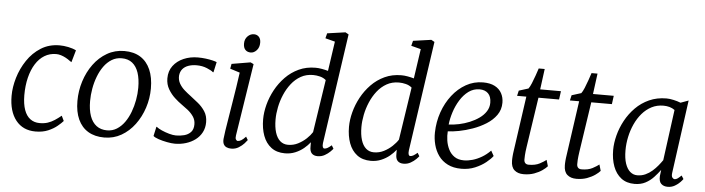

<svg xmlns="http://www.w3.org/2000/svg" viewBox="-49 -1035 4632 1262"><g transform="rotate(5 2267.0 -403.5)"><path d="M212 10Q129 10 82.2 -49Q35.5 -108 35.5 -210.5Q35.5 -267.5 54 -329.8Q72.5 -392 108.8 -446.2Q145 -500.5 198.5 -534.2Q252 -568 322 -568Q348.5 -568 379.2 -561.8Q410 -555.5 431 -544.5L408 -464.5L396.5 -472Q383.5 -482 367.8 -490.5Q352 -499 335.8 -504Q319.5 -509 304 -509Q261.5 -509 227.2 -488.2Q193 -467.5 168.8 -429Q144.5 -390.5 131.5 -337.8Q118.5 -285 118.5 -221Q119 -163 132.8 -124.5Q146.5 -86 172.5 -66.8Q198.5 -47.5 234.5 -47.5Q264.5 -47.5 288 -55.2Q311.5 -63 332.5 -76.8Q353.5 -90.5 375.5 -108.5L391.5 -75Q379.5 -61 355.2 -40.8Q331 -20.5 295.2 -5.2Q259.5 10 212 10Z M749 -568Q812 -568 855.2 -540.8Q898.5 -513.5 921 -462Q943.5 -410.5 943.5 -337.5Q943.5 -272 923.2 -210Q903 -148 866 -98.2Q829 -48.5 778 -19.2Q727 10 665.5 10Q603.5 10 559.5 -16.2Q515.5 -42.5 492.5 -92.8Q469.5 -143 469.5 -214Q469.5 -281 489.5 -344.2Q509.5 -407.5 546.5 -458Q583.5 -508.5 635 -538.2Q686.5 -568 749 -568ZM735.5 -519Q699 -519 669.8 -501Q640.5 -483 618.5 -452.5Q596.5 -422 581.8 -383.2Q567 -344.5 559.8 -302.8Q552.5 -261 552.5 -221Q552.5 -163 567 -122.2Q581.5 -81.5 610 -60Q638.5 -38.5 680 -38.5Q715.5 -38.5 744.2 -56.5Q773 -74.5 794.8 -105Q816.5 -135.5 831 -174Q845.5 -212.5 853 -254Q860.5 -295.5 860.5 -335Q860.5 -393 846.8 -434Q833 -475 805.5 -497Q778 -519 735.5 -519Z M1344 -480H1340Q1330 -490 1298.8 -503Q1267.5 -516 1230.5 -516Q1200 -516 1176 -507.5Q1152 -499 1137.5 -481.8Q1123 -464.5 1120.5 -438Q1119 -409.5 1132 -386.5Q1145 -363.5 1165.8 -345.2Q1186.5 -327 1207.5 -311.5Q1231 -293.5 1258.2 -271.5Q1285.5 -249.5 1305 -219.8Q1324.5 -190 1324.5 -148.5Q1324.5 -111 1309 -81.5Q1293.5 -52 1266.5 -31.8Q1239.5 -11.5 1204.8 -0.8Q1170 10 1131 10Q1110 10 1079.8 4.2Q1049.5 -1.5 1023.5 -10.2Q997.5 -19 988 -28.5L1001.5 -90H1004Q1016 -80 1039.5 -69.5Q1063 -59 1089 -51.8Q1115 -44.5 1134.5 -44.5Q1162 -44.5 1188.2 -51.2Q1214.5 -58 1231.8 -76.2Q1249 -94.5 1249 -128Q1249 -157 1233.5 -179.5Q1218 -202 1195.5 -219.8Q1173 -237.5 1152 -252Q1133 -265 1108 -287.8Q1083 -310.5 1064.2 -342.2Q1045.5 -374 1045.5 -414Q1045.5 -462 1071.2 -496.5Q1097 -531 1140 -549.5Q1183 -568 1234 -568Q1260 -568 1285.5 -564.8Q1311 -561.5 1330.8 -556.8Q1350.5 -552 1359 -548Z M1503.5 10Q1486.5 10 1473.2 4.2Q1460 -1.5 1453.2 -14.5Q1446.5 -27.5 1448 -49Q1449.5 -68 1455.2 -104.8Q1461 -141.5 1468.8 -189.5Q1476.5 -237.5 1485.2 -290.5Q1494 -343.5 1502 -395.8Q1510 -448 1516 -492.5L1451.5 -513L1457.5 -545L1581.5 -566L1602 -556L1527.5 -79Q1524.5 -61 1529.8 -52.5Q1535 -44 1542 -44Q1553 -44 1565.2 -51.2Q1577.5 -58.5 1594.5 -77L1607.5 -55.5Q1603 -48.5 1588.8 -32.8Q1574.5 -17 1552.8 -3.5Q1531 10 1503.5 10ZM1576.5 -630.5Q1554 -630.5 1540.8 -644.2Q1527.5 -658 1527.5 -685.5Q1527.5 -715 1545.8 -733.5Q1564 -752 1587.5 -752Q1607.5 -752 1620.2 -738.8Q1633 -725.5 1633 -700.5Q1633 -668.5 1615.2 -649.5Q1597.5 -630.5 1576.5 -630.5Z M2101.5 -79Q2099.5 -61 2103 -52.5Q2106.5 -44 2113.5 -44Q2124 -44 2135 -50.5Q2146 -57 2160.5 -69.5L2173.5 -48Q2169.5 -42 2155.5 -28Q2141.5 -14 2120.5 -2Q2099.5 10 2073.5 10Q2048.5 10 2034.8 -4.2Q2021 -18.5 2022 -51V-77.5Q2006 -56.5 1981.5 -36.2Q1957 -16 1925.8 -3Q1894.5 10 1858 10Q1803 10 1767 -17.5Q1731 -45 1713.5 -92.5Q1696 -140 1696 -200.5Q1696 -246.5 1709.2 -297.2Q1722.5 -348 1748.5 -396Q1774.5 -444 1812.5 -483Q1850.5 -522 1900 -545Q1949.5 -568 2010 -568Q2029.5 -568 2051.8 -564Q2074 -560 2093 -554.5L2121.5 -750L2057.5 -766.5L2066 -800L2185.5 -817L2207 -805ZM2083.5 -493Q2066.5 -507.5 2043.5 -513.2Q2020.5 -519 1998 -519Q1953 -519 1917.5 -499Q1882 -479 1855.8 -445.5Q1829.5 -412 1812 -371Q1794.5 -330 1786 -287.2Q1777.5 -244.5 1777.5 -206.5Q1777.5 -157 1788.5 -121.2Q1799.5 -85.5 1821 -66.5Q1842.5 -47.5 1873.5 -47.5Q1908.5 -47.5 1939.2 -63.2Q1970 -79 1993.8 -101.5Q2017.5 -124 2030.5 -145Z M2668 -79Q2666 -61 2669.5 -52.5Q2673 -44 2680 -44Q2690.5 -44 2701.5 -50.5Q2712.5 -57 2727 -69.5L2740 -48Q2736 -42 2722 -28Q2708 -14 2687 -2Q2666 10 2640 10Q2615 10 2601.2 -4.2Q2587.5 -18.5 2588.5 -51V-77.5Q2572.5 -56.5 2548 -36.2Q2523.5 -16 2492.2 -3Q2461 10 2424.5 10Q2369.5 10 2333.5 -17.5Q2297.5 -45 2280 -92.5Q2262.5 -140 2262.5 -200.5Q2262.5 -246.5 2275.8 -297.2Q2289 -348 2315 -396Q2341 -444 2379 -483Q2417 -522 2466.5 -545Q2516 -568 2576.5 -568Q2596 -568 2618.2 -564Q2640.5 -560 2659.5 -554.5L2688 -750L2624 -766.5L2632.5 -800L2752 -817L2773.5 -805ZM2650 -493Q2633 -507.5 2610 -513.2Q2587 -519 2564.5 -519Q2519.5 -519 2484 -499Q2448.5 -479 2422.2 -445.5Q2396 -412 2378.5 -371Q2361 -330 2352.5 -287.2Q2344 -244.5 2344 -206.5Q2344 -157 2355 -121.2Q2366 -85.5 2387.5 -66.5Q2409 -47.5 2440 -47.5Q2475 -47.5 2505.8 -63.2Q2536.5 -79 2560.2 -101.5Q2584 -124 2597 -145Z M3226.5 -92Q3212.5 -72.5 3182.8 -48.5Q3153 -24.5 3111.8 -7.2Q3070.5 10 3022 10Q2969 10 2931.5 -9Q2894 -28 2871 -60.2Q2848 -92.5 2837.8 -132.2Q2827.5 -172 2828.5 -213Q2830 -283 2852.2 -346.8Q2874.5 -410.5 2913.2 -460.2Q2952 -510 3003.5 -539Q3055 -568 3115.5 -568Q3162.5 -568 3193 -552Q3223.5 -536 3238.5 -508.2Q3253.5 -480.5 3253.5 -446Q3253.5 -399.5 3228.2 -364Q3203 -328.5 3162.2 -303Q3121.5 -277.5 3075 -261Q3028.5 -244.5 2985 -236.2Q2941.5 -228 2912 -227.5Q2909.5 -198.5 2914.2 -167Q2919 -135.5 2932.8 -108Q2946.5 -80.5 2971.2 -63.5Q2996 -46.5 3033.5 -46.5Q3061 -46.5 3090.8 -55Q3120.5 -63.5 3150.5 -81Q3180.5 -98.5 3207.5 -126ZM3097 -520.5Q3056.5 -520.5 3024.2 -496.8Q2992 -473 2968.8 -435.2Q2945.5 -397.5 2931.8 -354.5Q2918 -311.5 2914 -272.5Q2946 -273.5 2981.8 -281Q3017.5 -288.5 3051.5 -302.5Q3085.5 -316.5 3113.2 -336.2Q3141 -356 3157.5 -381.8Q3174 -407.5 3174 -438.5Q3174 -479.5 3153.2 -500Q3132.5 -520.5 3097 -520.5Z M3437 -169.5Q3434.5 -152.5 3433 -139.5Q3431.5 -126.5 3430.8 -114.2Q3430 -102 3430 -86.5Q3430 -72 3437.8 -63.5Q3445.5 -55 3461 -55Q3504.5 -55 3533 -70.2Q3561.5 -85.5 3575.5 -97L3587.5 -56Q3577 -43.5 3555 -28Q3533 -12.5 3502 -1.2Q3471 10 3432.5 10Q3394.5 10 3372 -9.8Q3349.5 -29.5 3349.5 -72.5Q3349.5 -79 3349.8 -86.5Q3350 -94 3350.8 -102.5Q3351.5 -111 3352.5 -119.8Q3353.5 -128.5 3355 -137.5L3406.5 -499.5H3345.5L3353.5 -534.5L3416 -554Q3425 -565.5 3435.2 -590.2Q3445.5 -615 3455.2 -642.8Q3465 -670.5 3471.5 -691H3511L3493 -555H3630L3622.5 -499.5H3486.5Z M3785.5 -169.5Q3783 -152.5 3781.5 -139.5Q3780 -126.5 3779.2 -114.2Q3778.5 -102 3778.5 -86.5Q3778.5 -72 3786.2 -63.5Q3794 -55 3809.5 -55Q3853 -55 3881.5 -70.2Q3910 -85.5 3924 -97L3936 -56Q3925.5 -43.5 3903.5 -28Q3881.5 -12.5 3850.5 -1.2Q3819.5 10 3781 10Q3743 10 3720.5 -9.8Q3698 -29.5 3698 -72.5Q3698 -79 3698.2 -86.5Q3698.5 -94 3699.2 -102.5Q3700 -111 3701 -119.8Q3702 -128.5 3703.5 -137.5L3755 -499.5H3694L3702 -534.5L3764.5 -554Q3773.5 -565.5 3783.8 -590.2Q3794 -615 3803.8 -642.8Q3813.5 -670.5 3820 -691H3859.5L3841.5 -555H3978.5L3971 -499.5H3835Z M4405.5 -86Q4402 -61.5 4409.5 -52.8Q4417 -44 4424.5 -44Q4434.5 -44 4444.5 -51.2Q4454.5 -58.5 4468.5 -72L4482.5 -50Q4479 -44 4465.5 -29.5Q4452 -15 4430.8 -2.5Q4409.5 10 4383.5 10Q4356.5 10 4340.5 -5Q4324.5 -20 4326.5 -56L4331.5 -97Q4313 -72 4290 -47.2Q4267 -22.5 4236.2 -6.2Q4205.5 10 4164.5 10Q4111.5 10 4076.2 -17.2Q4041 -44.5 4023.2 -92Q4005.5 -139.5 4005.5 -200Q4005.5 -246 4018.8 -297Q4032 -348 4058 -396Q4084 -444 4122.5 -483Q4161 -522 4212 -545Q4263 -568 4326 -568Q4346.5 -568 4372.5 -562.2Q4398.5 -556.5 4419.5 -548L4471.5 -567ZM4384.5 -497Q4369 -508.5 4350 -513.8Q4331 -519 4310 -519Q4267 -519 4231.8 -500.8Q4196.5 -482.5 4169.5 -451Q4142.5 -419.5 4124 -379Q4105.5 -338.5 4096 -293.8Q4086.5 -249 4086.5 -205Q4086.5 -153 4098.2 -118Q4110 -83 4130.5 -65.5Q4151 -48 4177.5 -48Q4206.5 -48 4231 -59.2Q4255.5 -70.5 4275.8 -88.2Q4296 -106 4312 -125.5Q4328 -145 4339.5 -162Z"/></g></svg>

Font: Merriweather Light
Style: Italic
Weight: 300
Italic angle: -7.8°
Designer: Eben Sorkin
Foundry: Eben Sorkin
Version: Version 2.101